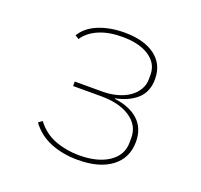

<svg xmlns="http://www.w3.org/2000/svg" viewBox="-100 -640 800 764"><g transform="rotate(20 300.0 -258.0)"><path d="M301 12Q237 12 185.5 -9Q134 -30 102 -74L118 -86Q150 -43 198 -25Q246 -7 300 -7Q378 -7 425 -38.5Q472 -70 472 -124V-144Q472 -196 426 -227Q380 -258 302 -258H184V-277H300Q334 -277 363 -285Q392 -293 413 -307.5Q434 -322 446 -342.5Q458 -363 458 -387V-405Q458 -453 416 -481Q374 -509 302 -509Q244 -509 202.5 -491Q161 -473 140 -441L124 -451Q147 -489 195 -508.5Q243 -528 304 -528Q387 -528 434 -493Q481 -458 481 -395Q481 -341 447 -310.5Q413 -280 357 -269V-267Q422 -259 458.5 -225.5Q495 -192 495 -135Q495 -66 443.5 -27Q392 12 301 12Z"/></g></svg>

Font: IBM Plex Mono Thin
Style: Regular
Weight: 100
Monospace: yes
Designer: Mike Abbink, Paul van der Laan, Pieter van Rosmalen
Foundry: Bold Monday
Version: Version 2.3